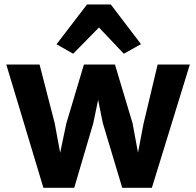

<svg xmlns="http://www.w3.org/2000/svg" viewBox="-20 -852 898 879"><path d="M314.9 -606 433.1 -726.1 546.9 -606 625.5 -649.9 487.3 -831.5H378.4L238.8 -649.4ZM178.7 7.8H319.8L407.2 -288.6L429.2 -395L450.7 -288.6L539.6 7.8H675.3L849.1 -556.6H701.7L637.2 -286.1L611.8 -153.3L586.9 -287.6L506.3 -556.6H364.3L283.7 -287.1L255.4 -152.8L230.5 -287.6L161.1 -556.6H8.8Z"/></svg>

Font: Merriweather Sans
Style: Bold
Weight: 700
Designer: Eben Sorkin ( eben@eyebytes.com )
Foundry: Eben Sorkin
Version: Version 1.003